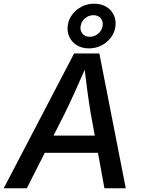

<svg xmlns="http://www.w3.org/2000/svg" viewBox="-42 -1016 767 1036"><path d="M-22 0 357.9 -727.5H494.1L636.7 0H521.5L447.3 -405.3Q439.5 -451.2 430.2 -519.3Q420.9 -587.4 410.2 -681.2H433.6Q394 -590.8 363.3 -522.9Q332.5 -455.1 308.1 -405.3L102.5 0ZM150.9 -191.4 166 -284.2H542.5L527.3 -191.4ZM438.5 -754.9Q399.9 -754.9 372.1 -772.2Q344.2 -789.6 331.3 -818.8Q318.4 -848.1 324.2 -882.8Q329.6 -914.6 349.9 -940.2Q370.1 -965.8 400.4 -981Q430.7 -996.1 465.8 -996.1Q504.4 -996.1 532.2 -979Q560.1 -961.9 573 -932.9Q585.9 -903.8 580.1 -869.1Q575.2 -836.9 554.4 -810.8Q533.7 -784.7 503.4 -769.8Q473.1 -754.9 438.5 -754.9ZM442.4 -817.4Q466.8 -817.4 486.8 -833.7Q506.8 -850.1 511.2 -874.5Q516.1 -899.9 502 -917Q487.8 -934.1 461.9 -934.1Q437 -934.1 417.2 -917.5Q397.5 -900.9 393.1 -876Q388.7 -851.6 402.8 -834.5Q417 -817.4 442.4 -817.4Z"/></svg>

Font: Inter 16pt Medium
Style: Italic
Weight: 500
Italic angle: -9.3988°
Version: Version 4.001;git-66647c0bb